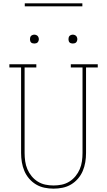

<svg xmlns="http://www.w3.org/2000/svg" viewBox="-20 -1119 640 1147"><path d="M300 8Q273 8 246 2.5Q219 -3 195.5 -17Q172 -31 154 -52Q136 -73 125.5 -98Q115 -123 110.5 -150Q106 -177 106 -205V-716H36V-735H197V-716H127V-205Q127 -180 130.5 -155.5Q134 -131 143.5 -108.5Q153 -86 169 -66.5Q185 -47 206 -34Q227 -21 251 -16Q275 -11 300 -11Q325 -11 349 -16Q373 -21 394 -34Q415 -47 431 -66.5Q447 -86 456.5 -108.5Q466 -131 469.5 -155.5Q473 -180 473 -205V-716H403V-735H564V-716H494V-205Q494 -177 489.5 -150Q485 -123 474.5 -98Q464 -73 446 -52Q428 -31 404.5 -17Q381 -3 354 2.5Q327 8 300 8ZM415 -859Q410 -859 404.5 -860.5Q399 -862 395.5 -865.5Q392 -869 390.5 -874.5Q389 -880 389 -885Q389 -890 390.5 -895.5Q392 -901 395.5 -904.5Q399 -908 404.5 -910Q410 -912 415 -912Q420 -912 425.5 -910Q431 -908 434.5 -904.5Q438 -901 440 -895.5Q442 -890 442 -885Q442 -880 440 -874.5Q438 -869 434.5 -865.5Q431 -862 425.5 -860.5Q420 -859 415 -859ZM185 -859Q180 -859 174.5 -860.5Q169 -862 165.5 -865.5Q162 -869 160.5 -874.5Q159 -880 159 -885Q159 -890 160.5 -895.5Q162 -901 165.5 -904.5Q169 -908 174.5 -910Q180 -912 185 -912Q190 -912 195.5 -910Q201 -908 204.5 -904.5Q208 -901 210 -895.5Q212 -890 212 -885Q212 -880 210 -874.5Q208 -869 204.5 -865.5Q201 -862 195.5 -860.5Q190 -859 185 -859ZM472 -1081H128V-1099H472Z"/></svg>

Font: Iosevka Etoile Thin
Style: Regular
Weight: 100
Designer: Belleve Invis
Foundry: Belleve Invis
Version: Version 22.1.2; ttfautohint (v1.8.4)